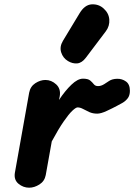

<svg xmlns="http://www.w3.org/2000/svg" viewBox="-20 -872 624 892"><path d="M115.5 0Q88 0 66 -18.2Q44 -36.5 49 -68.5L115.5 -441.5Q121 -470.5 144.2 -485.5Q167.5 -500.5 191 -500.5Q219 -500.5 241.2 -479.8Q263.5 -459 257.5 -424.5L254 -407.5Q282.5 -450.5 311.8 -478.5Q341 -506.5 365.5 -506.5Q389 -506.5 399 -498Q409 -489.5 415.8 -480.8Q422.5 -472 435.5 -472Q450 -472 464.8 -481.5Q479.5 -491 487 -496Q501.5 -505.5 524.2 -506Q547 -506.5 565.2 -493.5Q583.5 -480.5 583.5 -450Q583.5 -428.5 573.2 -415.2Q563 -402 548.8 -394Q534.5 -386 523 -380Q503.5 -369.5 476.2 -356.8Q449 -344 431.5 -344Q411.5 -344 395.2 -351.2Q379 -358.5 365.8 -365.8Q352.5 -373 340.5 -373Q332.5 -373 316 -357.5Q299.5 -342 275.5 -307.2Q251.5 -272.5 220.5 -215L192.5 -58.5Q187 -30 163.2 -15Q139.5 0 115.5 0ZM295.5 -588.5Q272.5 -602.5 264.2 -628.8Q256 -655 272.5 -682.5L349.5 -810Q373.5 -850 406.2 -851.8Q439 -853.5 462 -832Q485.5 -811 487.8 -781Q490 -751 471.5 -726.5L379 -604Q360.5 -579.5 338.8 -577.5Q317 -575.5 295.5 -588.5Z"/></svg>

Font: Edu VIC WA NT Hand Pre
Style: Regular
Weight: 400
Designer: Tina and Corey Anderson, Eben Sorkin, Mirko Velimirovic
Foundry: Google for Education
Version: Version 1.000